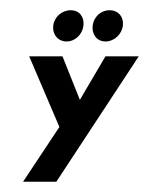

<svg xmlns="http://www.w3.org/2000/svg" viewBox="-20 -270 291 375"><path d="M186 -160 136 -75 102 -160H37L96 -22L25 85H90L251 -160ZM194 -250C177 -250 163 -237 161 -220C159 -203 169 -189 186 -189C203 -189 218 -203 220 -220C222 -237 211 -250 194 -250ZM118 -250C101 -250 86 -237 84 -220C82 -203 93 -189 110 -189C127 -189 141 -203 143 -220C145 -237 135 -250 118 -250Z"/></svg>

Font: Hussar Tani
Style: DwaKurs
Weight: 700
Foundry: Cannot Into Space Fonts
Version: Version 0.92